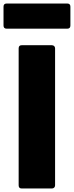

<svg xmlns="http://www.w3.org/2000/svg" viewBox="-27 -1029 420 1091"><path d="M79 24V-754Q79 -772 96 -772H268Q276 -772 281 -767Q286 -762 286 -754V24Q286 32 281 37Q276 42 268 42H96Q79 42 79 24ZM373 -991V-884Q373 -866 355 -866H11Q-7 -866 -7 -884V-991Q-7 -1009 11 -1009H355Q373 -1009 373 -991Z"/></svg>

Font: LINE Seed JP_TTF ExtraBold
Style: Regular
Weight: 800
Designer: LY Corporation & Fontrix & Fontworks
Version: Version 1.015